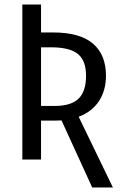

<svg xmlns="http://www.w3.org/2000/svg" viewBox="-20 -708 541 852"><path d="M481 124H389.2L252.9 -173.8Q245.1 -172.9 229 -172.9H162.1V0H79.1V-688H162.1V-564H214.8Q334.5 -564 392.3 -514.6Q450.2 -465.3 450.2 -372.1Q450.2 -306.2 418.7 -258.8Q387.2 -211.4 329.1 -189.9ZM222.2 -237.8Q295.4 -237.8 328.6 -270.3Q361.8 -302.7 361.8 -372.1Q361.8 -436.5 327.9 -466.6Q293.9 -496.6 213.9 -498H162.1V-237.8Z"/></svg>

Font: Fira Sans Compressed Book
Style: Regular
Weight: 350
Width: 1
Designer: Carrois Corporate & Edenspiekermann AG
Foundry: Carrois Corporate GbR & Edenspiekermann AG
Version: Version 4.203;PS 004.203;hotconv 1.0.88;makeotf.lib2.5.64775